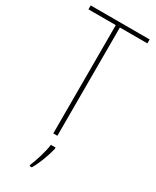

<svg xmlns="http://www.w3.org/2000/svg" viewBox="-235 -775 857 1058"><g transform="rotate(30 193.5 -246.5)"><path d="M206 0V-689H381V-714H6V-689H180V0ZM230 70V61H200C196 102 172 178 157 212V221H171C198 175 218 118 230 70Z"/></g></svg>

Font: Noto Sans Gujarati Condensed Thin
Style: Regular
Weight: 100
Width: 3
Designer: Jelle Bosma - Monotype Design Team, Universal Thirst
Foundry: Monotype Imaging Inc.
Version: Version 2.106